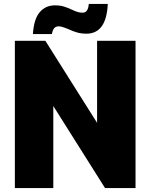

<svg xmlns="http://www.w3.org/2000/svg" viewBox="-20 -949 759 969"><path d="M55 -743H209L470 -329V-743H664V0H510L249 -414V0H55ZM257 -922Q283 -922 302.5 -916Q322 -910 343 -900Q360 -892 372 -888.5Q384 -885 397 -885Q425 -885 428 -929H524Q517 -779 416 -779Q391 -779 369.5 -785Q348 -791 325 -802Q322 -803 305.5 -809.5Q289 -816 275 -816Q248 -816 242 -777H146Q151 -853 180.5 -887.5Q210 -922 257 -922Z"/></svg>

Font: Exo Black
Style: Regular
Weight: 900
Designer: Natanael Gama
Foundry: Natanael Gama
Version: Version 1.500; ttfautohint (v1.6)